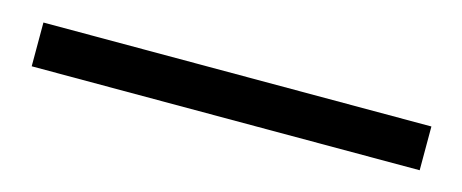

<svg xmlns="http://www.w3.org/2000/svg" viewBox="-23 -96 602 250"><g transform="rotate(15 278.5 29.5)"><path d="M17 59V0H540V59Z"/></g></svg>

Font: Nunito Sans 10pt SemiExpanded
Style: Regular
Weight: 400
Width: 6
Designer: Vernon Adams
Foundry: Vernon Adams
Version: Version 3.101;gftools[0.9.27]